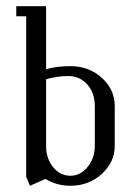

<svg xmlns="http://www.w3.org/2000/svg" viewBox="-20 -596 436 616"><path d="M32.2 -543.9V-576.2H127.9V-374Q162.1 -383.8 206.1 -383.8Q265.1 -383.8 306.6 -346.4Q348.1 -309.1 348.1 -255.9V-127.9Q348.1 -75.7 306.4 -37.8Q264.6 0 206.1 0Q161.6 0 126 -22L76.2 0L64 -28.8V-543.9ZM127.9 -127.9Q127.9 -87.4 150.4 -59.8Q172.9 -32.2 206.1 -32.2Q238.3 -32.2 261.2 -60.5Q284.2 -88.9 284.2 -127.9V-255.9Q284.2 -297.4 260.3 -324.7Q236.3 -352.1 198.2 -352.1Q164.1 -352.1 127.9 -341.8Z"/></svg>

Font: Gawaa
Style: Regular
Weight: 400
Designer: T. Christopher White
Version: Version 1.0